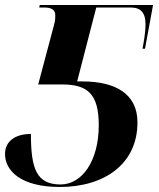

<svg xmlns="http://www.w3.org/2000/svg" viewBox="-20 -734 634 764"><path d="M218 10C395 10 527 -81 527 -247C527 -363 436 -410 308 -410H287L363 -704H501C541 -704 559 -682 559 -638C559 -603 552 -567 547 -540H557L589 -714H138L136 -704H157C182 -704 200 -697 200 -673C200 -664 200 -653 195 -635L132 -398H226C327 -398 373 -362 373 -236C373 -94 307 0 221 0C126 0 103 -61 103 -201C42 -201 0 -173 0 -121C0 -56 61 10 218 10Z"/></svg>

Font: Noto Serif Display
Style: Bold Italic
Weight: 700
Italic angle: -12°
Designer: Monotype Design Team
Foundry: Monotype Imaging Inc.
Version: Version 2.009